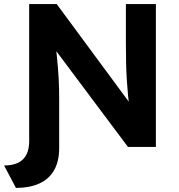

<svg xmlns="http://www.w3.org/2000/svg" viewBox="-64 -720 875 941"><path d="M-44 91Q18 91 48.5 61Q79 31 79 -28V-700H214L600 -177H573Q567 -215 563.5 -252Q560 -289 557.5 -328.5Q555 -368 554 -412Q553 -456 553 -509V-700H700V0H563L168 -528L206 -527Q210 -489 213.5 -456Q217 -423 219.5 -393Q222 -363 223.5 -336Q225 -309 225.5 -284Q226 -259 226 -234V6Q226 71 201 114.5Q176 158 128.5 179.5Q81 201 14 201Z"/></svg>

Font: Mach SemiBold
Style: Regular
Weight: 600
Version: Version 1.002